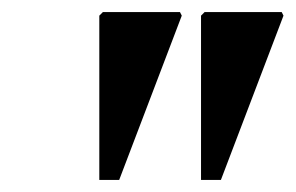

<svg xmlns="http://www.w3.org/2000/svg" viewBox="-20 -732 491 319"><path d="M314 -433V-706L320 -712H448L451 -706L347 -433ZM145 -433V-706L151 -712H279L282 -706L178 -433Z"/></svg>

Font: Platypi Light Medium
Style: Italic
Weight: 500
Italic angle: -13°
Version: Version 1.200